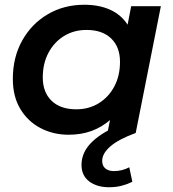

<svg xmlns="http://www.w3.org/2000/svg" viewBox="-20 -560 726 808"><path d="M269 7Q204 7 150.5 -21Q97 -49 65.5 -101.5Q34 -154 34 -228Q34 -319 73.5 -389.5Q113 -460 181 -500Q249 -540 335 -540Q397 -540 443.5 -519Q490 -498 517 -456L532 -534H657L551 0H432L443 -55Q409 -25 365.5 -9Q322 7 269 7ZM301 -100Q354 -100 395.5 -125.5Q437 -151 461 -196Q485 -241 485 -300Q485 -362 448 -398Q411 -434 344 -434Q291 -434 249.5 -408.5Q208 -383 184 -338Q160 -293 160 -234Q160 -172 197 -136Q234 -100 301 -100ZM439 228Q388 228 355.5 203.5Q323 179 323 134Q323 79 369 35.5Q415 -8 499 -40L550 0Q479 26 444.5 56Q410 86 410 117Q410 138 423.5 149Q437 160 459 160Q494 160 524 144L537 205Q517 215 492.5 221.5Q468 228 439 228Z"/></svg>

Font: Montserrat SemiBold
Style: Italic
Weight: 600
Italic angle: -11.3°
Designer: Julieta Ulanovsky
Foundry: Julieta Ulanovsky
Version: Version 9.000; ttfautohint (v1.8.4.7-5d5b)